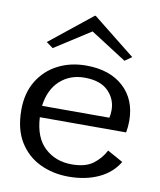

<svg xmlns="http://www.w3.org/2000/svg" viewBox="-85 -815 747 896"><g transform="rotate(10 288.5 -367.5)"><path d="M536 -98Q504 -44 442.5 -15.5Q381 13 301 13Q226 13 164.5 -16.5Q103 -46 66.5 -105.5Q30 -165 30 -256Q30 -336 65 -393.5Q100 -451 159.5 -481.5Q219 -512 293 -512Q405 -512 470 -452.5Q535 -393 535 -292Q535 -265 530 -237H121Q126 -141 177.5 -93.5Q229 -46 305 -46Q370 -46 406 -73Q442 -100 462 -139ZM295 -455Q226 -455 179 -412Q132 -369 122 -291H441Q443 -300 444 -308.5Q445 -317 445 -327Q445 -380 407.5 -417.5Q370 -455 295 -455ZM124 -565 92 -588 292 -748H296L497 -588L464 -565L294 -674Z"/></g></svg>

Font: Panamera Medium
Style: Regular
Weight: 500
Designer: Bastien Sozeau
Foundry: NBR — Bastien Sozeau
Version: Version 3.002; ttfautohint (v1.8.4.7-5d5b);gftools[0.9.33]